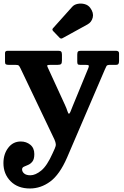

<svg xmlns="http://www.w3.org/2000/svg" viewBox="-20 -810 707 1091"><path d="M318.5 -595.5 282 -633.5Q273.5 -642.5 282 -650.5L389.5 -770.5Q401 -784 421.2 -788Q441.5 -792 461.5 -786.5Q481.5 -781 493 -765Q513.5 -737 507 -710.5Q500.5 -684 477 -671L336 -593.5Q326.5 -587.5 318.5 -595.5ZM-0.5 117Q-0.5 65.5 26.8 29.8Q54 -6 98 -6Q129.5 -6 152.2 12.5Q175 31 175 65.5Q175 94 164.5 107.5Q154 121 140.2 126.8Q126.5 132.5 116 137.2Q105.5 142 105.5 152.5Q105.5 166 117.5 176Q129.5 186 152.5 186Q181.5 186 214.5 159Q247.5 132 279 61L291 34.5Q298 19.5 297 8.8Q296 -2 289.5 -17L97 -420.5Q91 -433.5 86.5 -437.5Q82 -441.5 67 -441.5H28.5Q17.5 -441.5 13 -444.8Q8.5 -448 8.5 -458.5V-509Q8.5 -521.5 24.5 -521.5H311Q323 -521.5 327.5 -516.8Q332 -512 332 -499V-466.5Q332 -451.5 327.2 -446.5Q322.5 -441.5 308 -441.5H269Q253 -441.5 249.5 -439.2Q246 -437 251.5 -426.5L349.5 -213Q358.5 -193.5 363 -178.8Q367.5 -164 371.5 -164Q376 -164 380.5 -175.5Q385 -187 392 -204.5L482.5 -424.5Q486.5 -435.5 483.5 -438.5Q480.5 -441.5 464.5 -441.5H435.5Q424.5 -441.5 421.8 -445.5Q419 -449.5 419 -459.5V-499Q419 -512 423 -516.8Q427 -521.5 439.5 -521.5H638.5Q656.5 -521.5 656.5 -507V-464Q656.5 -453 653.2 -447.2Q650 -441.5 638.5 -441.5H605.5Q588 -441.5 584.8 -434.2Q581.5 -427 576 -415.5L361 85.5Q319 182 265.5 221.5Q212 261 150 261Q81 261 40.2 219.8Q-0.5 178.5 -0.5 117Z"/></svg>

Font: Besley*
Style: Bold
Weight: 700
Designer: Owen Earl
Foundry: indestructible type*
Version: Version 2.000; ttfautohint (v1.8.3)